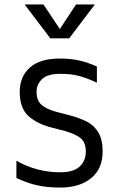

<svg xmlns="http://www.w3.org/2000/svg" viewBox="-20 -829 541 866"><path d="M54 0ZM54 -26V-104Q145 -52 252 -52Q312 -52 339.5 -78Q367 -104 367 -145Q367 -186 344.5 -205Q322 -224 273 -238L215 -253Q148 -270 108.5 -305.5Q69 -341 69 -414Q69 -484 115 -524.5Q161 -565 250 -565Q299 -565 338 -556Q377 -547 417 -529V-456Q377 -475 340 -485.5Q303 -496 252 -496Q195 -496 170 -472.5Q145 -449 145 -415Q145 -375 168 -355.5Q191 -336 236 -324L294 -309Q342 -296 373.5 -279.5Q405 -263 424 -231Q443 -199 443 -146Q443 -68 391 -25.5Q339 17 252 17Q194 17 148.5 7Q103 -3 54 -26ZM408 -809 292 -656H207L91 -809H176L250 -698L323 -809Z"/></svg>

Font: Biryani Light
Style: Regular
Weight: 300
Designer: Dan Reynolds and Mathieu Réguer
Foundry: Dan Reynolds and Mathieu Réguer
Version: Version 1.004; ttfautohint (v1.1) -l 5 -r 5 -G 72 -x 0 -D la